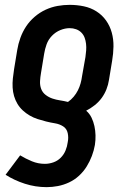

<svg xmlns="http://www.w3.org/2000/svg" viewBox="-20 -548 540 791"><path d="M172 223Q126 223 82.5 209Q39 195 3 172L63 92Q86 106 111.5 116.5Q137 127 165 127Q182 127 199.5 121Q217 115 230 102Q243 89 250 72Q257 55 259 38Q263 19 259 0.5Q255 -18 240 -27.5Q225 -37 206.5 -40Q188 -43 170 -47.5Q152 -52 135 -57.5Q118 -63 102.5 -72Q87 -81 74 -93Q61 -105 52 -120Q43 -135 38 -152Q33 -169 32 -187.5Q31 -206 33 -225Q35 -244 38 -263L51 -342Q55 -367 64 -392Q73 -417 87.5 -439Q102 -461 123 -479Q144 -497 168 -508Q192 -519 217 -523.5Q242 -528 267 -528Q297 -528 325.5 -522Q354 -516 377.5 -501Q401 -486 417 -463.5Q433 -441 440.5 -413.5Q448 -386 447.5 -356.5Q447 -327 442 -298L429 -219Q426 -199 418.5 -180Q411 -161 399 -144.5Q387 -128 370 -114.5Q353 -101 335 -92Q349 -80 357 -63.5Q365 -47 369 -28.5Q373 -10 373.5 9.5Q374 29 371 49Q367 72 358.5 94.5Q350 117 337 138Q324 159 305.5 176Q287 193 264.5 203.5Q242 214 218.5 218.5Q195 223 172 223ZM260 -128Q273 -137 283.5 -149.5Q294 -162 301 -176Q308 -190 312 -204.5Q316 -219 318 -234L332 -313Q334 -327 335 -340.5Q336 -354 334.5 -367.5Q333 -381 328.5 -393Q324 -405 315 -414Q306 -423 293.5 -427.5Q281 -432 267 -432Q248 -432 228.5 -424Q209 -416 194 -400.5Q179 -385 172 -365.5Q165 -346 162 -327L149 -248Q146 -231 145 -214Q144 -197 149.5 -182Q155 -167 168 -157Q181 -147 196 -142Q211 -137 227.5 -134.5Q244 -132 260 -128Z"/></svg>

Font: Iosevka SS18
Style: Bold Italic
Weight: 700
Italic angle: -9°
Monospace: yes
Designer: Belleve Invis
Foundry: Belleve Invis
Version: Version 25.1.1; ttfautohint (v1.8.4)